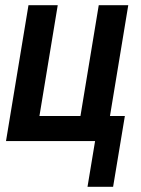

<svg xmlns="http://www.w3.org/2000/svg" viewBox="-20 -540 540 735"><path d="M315 175 344 0H3L89 -520H201L131 -96H288L358 -520H471L401 -96H458L413 175Z"/></svg>

Font: Iosevka SS04 Oblique
Style: Bold
Weight: 700
Italic angle: -9°
Monospace: yes
Designer: Belleve Invis
Foundry: Belleve Invis
Version: Version 19.0.0; ttfautohint (v1.8.4)